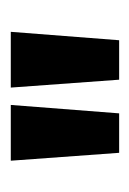

<svg xmlns="http://www.w3.org/2000/svg" viewBox="39 -780 246 365"><g transform="rotate(-90 162.5 -597.0)"><path d="M40 -700H146L130 -494H55ZM179 -700H285L269 -494H194Z"/></g></svg>

Font: SVN-Bebas Neue
Style: Bold
Weight: 700
Designer: Ryoichi Tsunekawa
Foundry: Ryoichi Tsunekawa
Version: Version 1.300; ttfautohint (v1.7.9-c794)